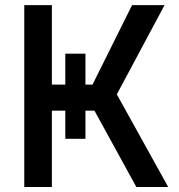

<svg xmlns="http://www.w3.org/2000/svg" viewBox="-20 -748 716 768"><path d="M241.2 -533.2H321.8V-192.9H241.2ZM77.1 0V-727.5H187.5V-409.7H350.1L508.3 -727.5H638.2L447.3 -370.6L652.8 0H525.4L357.9 -305.2H187.5V0Z"/></svg>

Font: Inter 18pt Medium
Style: Regular
Weight: 500
Designer: Rasmus Andersson
Foundry: rsms
Version: Version 4.001;git-66647c0bb